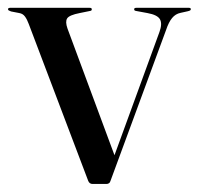

<svg xmlns="http://www.w3.org/2000/svg" viewBox="-26 -456 495 478"><path d="M239 2H204.5Q200.5 2 197.8 0Q195 -2 193.5 -6L45.5 -396.5Q41.5 -407.5 36.2 -414.8Q31 -422 22 -423.5L1.5 -427.5Q-2.5 -429 -4.2 -430Q-6 -431 -6 -433Q-6 -435 -4.5 -435.8Q-3 -436.5 -1.5 -436.5H197.5Q202.5 -436.5 202.5 -433Q202.5 -431 201.5 -430Q200.5 -429 197 -428.5L172.5 -423.5Q146.5 -418.5 141.2 -410.2Q136 -402 142 -385L262 -61.5L245.5 -32.5L371 -376.5Q378.5 -397 372.2 -408Q366 -419 341 -423.5L314 -428.5Q310.5 -429 309.2 -430Q308 -431 308 -433Q308 -435 309.5 -435.8Q311 -436.5 313 -436.5H444.5Q446.5 -436.5 447.8 -435.8Q449 -435 449 -433Q449 -431 447.2 -430Q445.5 -429 441.5 -428L423.5 -424Q411 -421.5 402.5 -411.2Q394 -401 387.5 -381.5L249 -5.5Q248 -1.5 245.2 0.2Q242.5 2 239 2Z"/></svg>

Font: Fraunces 96pt
Style: Regular
Weight: 400
Version: Version 1.000;[b76b70a41]